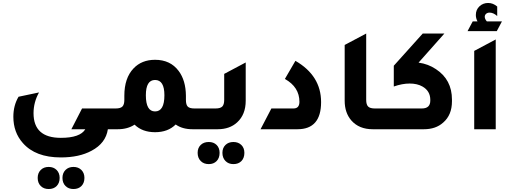

<svg xmlns="http://www.w3.org/2000/svg" viewBox="-20 -871 3451 1294"><path d="M707 0Q693 94 597 145Q514 190 390 190Q219 190 134 93Q70 21 70 -84Q70 -160 105 -219L243 -248Q206 -182 206 -108Q206 58 390 58Q520 58 555 0H461L533 -140H710V0ZM308 403Q275 403 254.5 382.5Q234 362 234 328Q234 295 254.5 274.5Q275 254 308 254Q341 254 361.5 274.5Q382 295 382 328Q382 362 362 382.5Q342 403 308 403ZM475 403Q442 403 421.5 382.5Q401 362 401 328Q401 295 421.5 274.5Q442 254 475 254Q508 254 528.5 274.5Q549 295 549 328Q549 362 529 382.5Q509 403 475 403Z M1290 -140H1388V0H1277Q1209 0 1164 -32Q1112 20 1025 20Q939 20 887 -31Q840 0 774 0H662V-140H760Q792 -140 805 -153Q818 -166 818 -198V-226Q818 -345 880 -410Q935 -468 1025 -468Q1128 -468 1184 -393Q1232 -329 1233 -226V-198Q1233 -165 1245.5 -152.5Q1258 -140 1290 -140ZM1025 -120Q1088 -120 1088 -229Q1088 -332 1025 -332Q963 -332 963 -229Q963 -120 1025 -120Z M1335 0V-140H1433Q1465 -140 1478 -153Q1491 -166 1491 -198V-373L1636 -450V-192Q1636 -99 1578 -46Q1528 0 1447 0ZM1387 235Q1353 235 1332.5 214Q1312 193 1312 159Q1312 126 1332.5 106Q1353 86 1387 86Q1420 86 1440 106Q1460 126 1460 159Q1460 194 1440 214.5Q1420 235 1387 235ZM1553 235Q1520 235 1499.5 214Q1479 193 1479 159Q1479 126 1499.5 106Q1520 86 1553 86Q1586 86 1606.5 106Q1627 126 1627 159Q1627 194 1607 214.5Q1587 235 1553 235Z M1736 0 1809 -140H1958Q1998 -140 1998 -185Q1998 -284 1900 -339L1971 -461Q2144 -361 2144 -183Q2144 0 1985 0Z M2492 0Q2400 0 2348 -59Q2303 -111 2303 -192V-568L2448 -645V-198Q2448 -166 2461 -153Q2474 -140 2506 -140H2604V0Z M2801 -449Q2866 -440 2918 -405Q3026 -334 3026 -200V-188Q3026 -96 2967 -45Q2917 0 2837 0H2550V-140H2823Q2880 -140 2880 -193V-198Q2880 -258 2827 -288Q2792 -308 2741 -308Q2691 -308 2634 -288V-428L2829 -645H2975Z M3131 -661 3166 -727H3198Q3187 -748 3187 -770Q3187 -806 3212 -829Q3236 -851 3270 -851Q3303 -851 3331 -827V-763Q3305 -786 3280 -786Q3264 -786 3255 -777Q3247 -769 3247 -758Q3247 -743 3261 -727H3363L3328 -661ZM3176 0V-528L3321 -605V0Z"/></svg>

Font: Tajawal ExtraBold
Style: Regular
Weight: 800
Designer: Boutros Fonts
Foundry: Created by Boutros International 2017
Version: Version 1.700